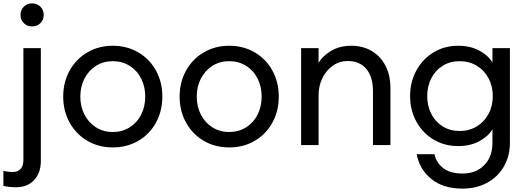

<svg xmlns="http://www.w3.org/2000/svg" viewBox="-57 -773 3110 1133"><path d="M64 -685Q64 -714 83.5 -733.5Q103 -753 132 -753Q162 -753 181.5 -733.5Q201 -714 201 -685Q201 -656 181.5 -636.5Q162 -617 132 -617Q103 -617 83.5 -636.5Q64 -656 64 -685ZM-37 324V235Q-12 242 19 242Q48 242 64.5 224Q81 206 81 172V-489H184V177Q184 247 144.5 289.5Q105 332 37 332Q-2 332 -37 324Z M901 -203Q901 -118 863.5 -49.5Q826 19 759 58Q692 97 609 97Q525 97 458.5 58Q392 19 354 -49.5Q316 -118 316 -203Q316 -288 354 -356.5Q392 -425 458.5 -464Q525 -503 609 -503Q692 -503 759 -464Q826 -425 863.5 -356.5Q901 -288 901 -203ZM417 -203Q417 -144 441.5 -96.5Q466 -49 509.5 -21.5Q553 6 609 6Q664 6 708 -21.5Q752 -49 776 -96.5Q800 -144 800 -203Q800 -262 776 -309.5Q752 -357 708 -384.5Q664 -412 609 -412Q553 -412 509.5 -384.5Q466 -357 441.5 -309.5Q417 -262 417 -203Z M1588 -203Q1588 -118 1550.5 -49.5Q1513 19 1446 58Q1379 97 1296 97Q1212 97 1145.5 58Q1079 19 1041 -49.5Q1003 -118 1003 -203Q1003 -288 1041 -356.5Q1079 -425 1145.5 -464Q1212 -503 1296 -503Q1379 -503 1446 -464Q1513 -425 1550.5 -356.5Q1588 -288 1588 -203ZM1104 -203Q1104 -144 1128.5 -96.5Q1153 -49 1196.5 -21.5Q1240 6 1296 6Q1351 6 1395 -21.5Q1439 -49 1463 -96.5Q1487 -144 1487 -203Q1487 -262 1463 -309.5Q1439 -357 1395 -384.5Q1351 -412 1296 -412Q1240 -412 1196.5 -384.5Q1153 -357 1128.5 -309.5Q1104 -262 1104 -203Z M1823 -489V-402Q1845 -441 1895.5 -472Q1946 -503 2017 -503Q2084 -503 2136.5 -472Q2189 -441 2218 -384.5Q2247 -328 2247 -252V83H2144V-234Q2144 -320 2104.5 -366.5Q2065 -413 1995 -413Q1946 -413 1907 -385.5Q1868 -358 1845.5 -312Q1823 -266 1823 -213V83H1720V-489Z M2402 137H2507Q2517 187 2558.5 219Q2600 251 2673 251Q2752 251 2800.5 201.5Q2849 152 2849 69V-10Q2825 31 2772 60Q2719 89 2646 89Q2566 89 2501.5 50.5Q2437 12 2400 -55.5Q2363 -123 2363 -206Q2363 -289 2400 -357Q2437 -425 2501.5 -464Q2566 -503 2646 -503Q2719 -503 2772 -474Q2825 -445 2849 -404V-489H2952V70Q2952 148 2916.5 209.5Q2881 271 2817.5 305.5Q2754 340 2673 340Q2557 340 2487.5 282.5Q2418 225 2402 137ZM2851 -206Q2851 -264 2826 -311Q2801 -358 2756.5 -385Q2712 -412 2655 -412Q2599 -412 2555.5 -385Q2512 -358 2488 -311Q2464 -264 2464 -206Q2464 -148 2488 -101Q2512 -54 2555.5 -27Q2599 0 2655 0Q2712 0 2756.5 -27Q2801 -54 2826 -101Q2851 -148 2851 -206Z"/></svg>

Font: Gmarket Sans TTF Medium
Style: Regular
Weight: 500
Designer: Creative Director : Sungho Lee; Art Director : Kiwoong Choi; Project Manager : Sori Yang, Jongwook Yoon; Font Designer :
Foundry: Sandoll Inc.
Version: Version 1.000;hotconv 1.0.109;makeotfexe 2.5.65596